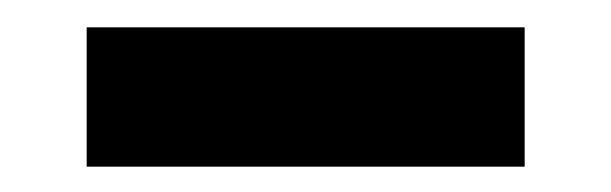

<svg xmlns="http://www.w3.org/2000/svg" viewBox="-20 -672 458 144"><path d="M373.5 -547H45V-651.5H373.5Z"/></svg>

Font: Anek Kannada Medium ExtraBold
Style: Regular
Weight: 800
Version: Version 1.003